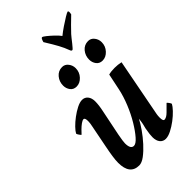

<svg xmlns="http://www.w3.org/2000/svg" viewBox="-242 -880 969 969"><g transform="rotate(-45 242.5 -395.5)"><path d="M149.4 6.8Q83 6.8 83 -78.1Q83 -96.7 86.9 -123Q90.8 -149.4 97.7 -183.6L121.1 -302.7Q123 -311.5 124 -319.3Q125 -327.1 125 -334Q125 -357.4 115.2 -357.4Q107.4 -357.4 95.2 -348.6Q83 -339.8 71.3 -328.1Q59.6 -316.4 52.7 -308.6Q50.8 -308.6 43.9 -318.4Q37.1 -328.1 37.1 -332Q43 -343.8 59.1 -360.4Q75.2 -377 96.7 -393.1Q118.2 -409.2 140.1 -420.4Q162.1 -431.6 178.7 -431.6Q197.3 -431.6 209 -417.5Q220.7 -403.3 220.7 -378.9Q220.7 -352.5 212.9 -316.4L184.6 -177.7Q180.7 -156.2 178.7 -143.1Q176.8 -129.9 176.8 -123Q176.8 -82 200.2 -82Q214.8 -82 235.8 -106Q256.8 -129.9 279.8 -168Q302.7 -206.1 320.8 -250.5Q338.9 -294.9 347.7 -335.9L366.2 -424.8Q383.8 -429.7 409.2 -429.7Q432.6 -429.7 454.1 -424.8L394.5 -114.3Q393.6 -109.4 393.1 -103.5Q392.6 -97.7 392.6 -90.8Q392.6 -66.4 402.3 -66.4Q417 -66.4 435.5 -85Q454.1 -103.5 469.7 -119.1Q471.7 -119.1 478.5 -109.9Q485.4 -100.6 485.4 -96.7Q479.5 -85 462.9 -67.4Q446.3 -49.8 424.3 -33.2Q402.3 -16.6 379.4 -4.9Q356.4 6.8 338.9 6.8Q320.3 6.8 308.6 -7.3Q296.9 -21.5 296.9 -46.9Q296.9 -54.7 298.3 -68.8Q299.8 -83 303.7 -103.5Q311.5 -131.8 313 -146.5Q314.5 -161.1 314.5 -161.1Q303.7 -139.6 283.7 -110.8Q263.7 -82 239.3 -55.2Q214.8 -28.3 191.4 -10.7Q168 6.8 149.4 6.8ZM410.2 -620.1Q429.7 -620.1 442.4 -604Q455.1 -587.9 455.1 -567.4Q455.1 -539.1 436 -518.6Q417 -498 392.6 -498Q371.1 -498 359.4 -513.7Q347.7 -529.3 347.7 -549.8Q347.7 -578.1 365.2 -599.1Q382.8 -620.1 410.2 -620.1ZM224.6 -620.1Q244.1 -620.1 256.8 -604Q269.5 -587.9 269.5 -567.4Q269.5 -539.1 250.5 -518.6Q231.4 -498 207 -498Q185.5 -498 173.8 -513.7Q162.1 -529.3 162.1 -549.8Q162.1 -578.1 179.7 -599.1Q197.3 -620.1 224.6 -620.1ZM321.3 -643.6Q315.4 -643.6 312.5 -652.3Q307.6 -666 301.3 -679.7Q294.9 -693.4 288.1 -706.1Q282.2 -716.8 272 -734.4Q261.7 -752 247.1 -775.4Q252.9 -797.9 259.8 -797.9Q264.6 -797.9 279.3 -786.1Q293.9 -774.4 310.5 -758.8Q327.1 -743.2 336.9 -729.5Q353.5 -743.2 376.5 -758.8Q399.4 -774.4 418.9 -786.1Q438.5 -797.9 442.4 -797.9Q450.2 -797.9 445.3 -775.4Q432.6 -762.7 424.8 -755.4Q417 -748 406.7 -737.8Q396.5 -727.5 375 -705.1Q371.1 -701.2 362.3 -689.9Q353.5 -678.7 344.7 -667.5Q335.9 -656.2 332 -652.3Q325.2 -643.6 321.3 -643.6Z"/></g></svg>

Font: Crimson Text SemiBold
Style: Italic
Weight: 600
Italic angle: -11°
Designer: Sebastian Kosch
Foundry: Sebastian Kosch
Version: Version 1.100; ttfautohint (v1.8.4)